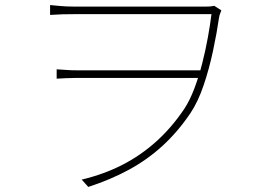

<svg xmlns="http://www.w3.org/2000/svg" viewBox="-20 -715 1040 759"><path d="M178 -695Q190 -694 215.5 -691.5Q241 -689 270 -689Q288 -689 330 -689Q372 -689 428 -689Q484 -689 543.5 -689Q603 -689 656.5 -689Q710 -689 747.5 -689Q785 -689 796 -689Q807 -689 814.5 -690Q822 -691 827 -692L855 -674Q854 -670 851 -663.5Q848 -657 846 -646Q837 -584 822 -513.5Q807 -443 785 -378Q763 -313 733 -268Q683 -194 623 -139Q563 -84 490.5 -44.5Q418 -5 329 24L303 -5Q391 -26 464 -63.5Q537 -101 598 -156Q659 -211 708 -284Q730 -317 748 -364.5Q766 -412 779.5 -465Q793 -518 802 -568.5Q811 -619 816 -659Q801 -659 760 -659Q719 -659 663.5 -659Q608 -659 547 -659Q486 -659 429.5 -659Q373 -659 330.5 -659Q288 -659 270 -659Q248 -659 227.5 -658.5Q207 -658 178 -656ZM784 -407Q770 -407 731.5 -407Q693 -407 641 -407Q589 -407 532.5 -407Q476 -407 424.5 -407Q373 -407 335.5 -407Q298 -407 285 -407Q261 -407 242 -406Q223 -405 204 -404V-441Q223 -440 242 -438.5Q261 -437 285 -437Q298 -437 336 -437Q374 -437 426.5 -437Q479 -437 536 -437Q593 -437 645.5 -437Q698 -437 737 -437Q776 -437 791 -437Z"/></svg>

Font: Noto Sans HK Thin
Style: Regular
Weight: 100
Designer: Ryoko NISHIZUKA 西塚涼子 (kana, bopomofo & ideographs); Paul D. Hunt (Latin, Greek & Cyrillic); Sandoll Communications 산돌커뮤니
Foundry: Adobe
Version: Version 2.004-H2;hotconv 1.0.118;makeotfexe 2.5.65603